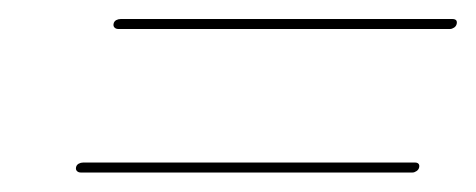

<svg xmlns="http://www.w3.org/2000/svg" viewBox="-20 -444 501 202"><path d="M99.5 -419Q100 -421.5 102.2 -422.8Q104.5 -424 107 -424H456Q458.5 -424 459.8 -422.8Q461 -421.5 460.5 -419Q460 -416.5 457.8 -415Q455.5 -413.5 453.5 -413.5H104.5Q102 -413.5 100.5 -415Q99 -416.5 99.5 -419ZM60 -268Q60.5 -270.5 62.8 -271.8Q65 -273 67.5 -273H416.5Q419 -273 420.2 -271.8Q421.5 -270.5 421 -268Q420.5 -265.5 418.2 -264Q416 -262.5 414 -262.5H65Q62.5 -262.5 61 -264Q59.5 -265.5 60 -268Z"/></svg>

Font: Fraunces 120pt
Style: Bold Italic
Weight: 700
Italic angle: -16°
Version: Version 1.000;[b76b70a41]